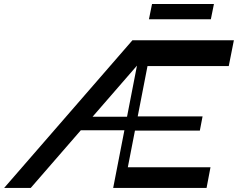

<svg xmlns="http://www.w3.org/2000/svg" viewBox="-74 -929 1176 949"><path d="M632 -602.6 657.3 -730H1082L1056.7 -602.6ZM485.4 0 627.4 -730H679.9L537.9 0ZM-53.6 0 580.6 -730H711.9L77.8 0ZM515.3 0 534.8 -102.3H966.4L947 0ZM579.4 -283.6 592.9 -353.6H927.2L913.8 -283.6ZM275.4 -285.2 311.2 -351.9H563L550.7 -285.2ZM662.2 -833.9 677.4 -909.1H983.4L968.2 -833.9Z"/></svg>

Font: Savate ExtraLight
Style: Italic
Weight: 200
Italic angle: -11°
Designer: Max Esnée
Foundry: Plomb Type
Version: Version 2.000